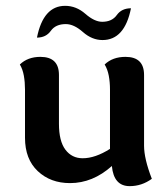

<svg xmlns="http://www.w3.org/2000/svg" viewBox="-20 -615 567 652"><path d="M64.9 -311Q64.9 -335.9 61 -357.9Q57.1 -379.9 47.4 -396Q74.2 -421.9 117.2 -421.9Q180.2 -421.9 180.2 -360.4V-194.8Q180.2 -135.7 202.1 -106.7Q224.1 -77.6 260.7 -77.6Q303.2 -77.6 353.5 -109.4V-311Q353.5 -335.9 349.4 -357.9Q345.2 -379.9 335.4 -396Q362.3 -421.9 406.2 -421.9Q469.2 -421.9 469.2 -360.4V-120.1Q469.2 -76.2 495.6 -7.8Q461.4 17.1 420.4 17.1Q366.2 17.1 359.9 -51.3Q294.9 6.8 217.8 6.8Q151.4 6.8 108.2 -33.9Q64.9 -74.7 64.9 -147ZM328.1 -479Q292.5 -479 261.7 -506.1Q231 -533.2 203.6 -533.2Q168.9 -533.2 152.6 -510.3Q136.2 -487.3 105.5 -487.3Q127 -595.2 201.2 -595.2Q238.8 -595.2 269.8 -568.1Q300.8 -541 327.1 -541Q360.4 -541 376.7 -564Q393.1 -586.9 424.8 -586.9Q403.3 -479 328.1 -479Z"/></svg>

Font: Bainsley
Style: Bold
Weight: 700
Designer: Paul James MIller
Foundry: High-Logic / Made with FontCreator
Version: Version 1.411;March 28, 2021;FontCreator 13.0.0.2683 64-bit